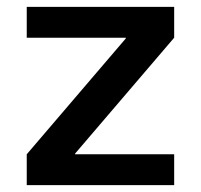

<svg xmlns="http://www.w3.org/2000/svg" viewBox="-20 -540 586 560"><path d="M58 0V-90L347 -428V-430H58V-520H488V-430L199 -92V-90H488V0Z"/></svg>

Font: M PLUS 2 Medium
Style: Regular
Weight: 500
Designer: Coji Morishita
Foundry: UNDERFOREST DESIGN
Version: Version 1.001